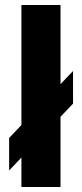

<svg xmlns="http://www.w3.org/2000/svg" viewBox="-20 -750 329 770"><path d="M272.9 -465.3 222.7 -412.6V-730H65.9V-248.5L16.6 -196.8V-66.4L65.9 -118.2V0H222.7V-281.7L272.9 -334.5Z"/></svg>

Font: Now Black
Style: Regular
Weight: 400
Designer: Alfredo Marco Pradil
Foundry: Alfredo Marco Pradil
Version: Version 1.200;hotconv 1.0.109;makeotfexe 2.5.65596